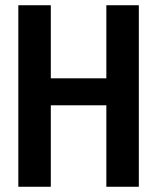

<svg xmlns="http://www.w3.org/2000/svg" viewBox="-20 -713 600 733"><path d="M50 0V-693H174V-414H386V-693H510V0H386V-311H174V0Z"/></svg>

Font: Ubuntu Sans Mono SemiBold
Style: Regular
Weight: 600
Monospace: yes
Designer: Dalton Maag Ltd
Foundry: Dalton Maag Ltd
Version: Version 1.006